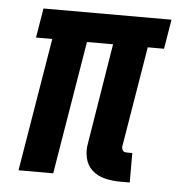

<svg xmlns="http://www.w3.org/2000/svg" viewBox="-44 -572 588 623"><g transform="rotate(5 250.0 -261.0)"><path d="M368 8Q343 8 319 2Q295 -4 278 -19.5Q261 -35 255.5 -59Q250 -83 255 -108L308 -434H223L151 0H38L110 -434H57L73 -530H490L474 -434H421L367 -108Q366 -104 367 -100Q368 -96 370 -93Q372 -90 376 -89Q380 -88 384 -88H401V8Z"/></g></svg>

Font: Iosevka Curly Oblique
Style: Bold
Weight: 700
Italic angle: -9°
Monospace: yes
Designer: Belleve Invis
Foundry: Belleve Invis
Version: Version 11.1.0; ttfautohint (v1.8.3)